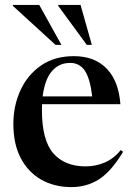

<svg xmlns="http://www.w3.org/2000/svg" viewBox="-20 -752 543 783"><path d="M281.5 -523Q365.5 -523 414.8 -472.5Q464 -422 471 -327H151.5Q151 -315.5 151 -303Q151 -180.5 197.2 -127Q243.5 -73.5 329.5 -73.5Q370.5 -73.5 407.5 -89.5Q444.5 -105.5 472.5 -140L482 -133Q433.5 -52.5 383.8 -20.8Q334 11 271 11Q202.5 11 149.2 -18.8Q96 -48.5 65.2 -106Q34.5 -163.5 34.5 -246.5Q34.5 -321 63.5 -384Q92.5 -447 147.5 -485Q202.5 -523 281.5 -523ZM266 -495.5Q220.5 -495.5 191.5 -461.5Q162.5 -427.5 154 -359H356Q347.5 -431.5 326 -463.5Q304.5 -495.5 266 -495.5ZM230.5 -569H206.5L32.5 -728V-732H140ZM354.5 -569H334L217.5 -728V-732H308.5Z"/></svg>

Font: Newsreader Display Medium
Style: Regular
Weight: 500
Designer: Hugues Gentile
Foundry: Production Type
Version: Version 1.001